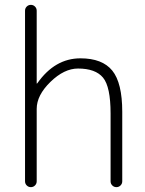

<svg xmlns="http://www.w3.org/2000/svg" viewBox="-20 -770 596 790"><path d="M83 -24V-726Q83 -736 90 -743Q97 -750 107 -750Q117 -750 124 -743Q131 -736 131 -726V-427Q131 -426 132 -426L134 -428Q206 -530 311 -530Q401 -530 442 -479.5Q483 -429 483 -310V-24Q483 -14 476 -7Q469 0 459 0Q449 0 442 -7Q435 -14 435 -24V-303Q435 -413 404 -450.5Q373 -488 301 -488Q244 -488 187.5 -433Q131 -378 131 -322V-24Q131 -14 124 -7Q117 0 107 0Q97 0 90 -7Q83 -14 83 -24Z"/></svg>

Font: Rounded Mplus 1c Light
Style: Regular
Weight: 300
Version: Version 1.059.20150529